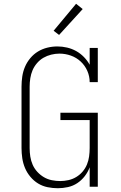

<svg xmlns="http://www.w3.org/2000/svg" viewBox="-20 -989 640 1017"><path d="M286 8Q259 8 232 2.5Q205 -3 182 -17Q159 -31 141 -52.5Q123 -74 112.5 -99Q102 -124 98 -151Q94 -178 94 -205V-530Q94 -557 98 -584Q102 -611 112.5 -635.5Q123 -660 140.5 -681Q158 -702 181 -716Q204 -730 230.5 -736.5Q257 -743 284 -743Q310 -743 335.5 -737Q361 -731 383.5 -718.5Q406 -706 424.5 -687Q443 -668 455 -646V-735H498V-554H455Q455 -585 442.5 -613.5Q430 -642 407.5 -663Q385 -684 355.5 -694.5Q326 -705 295 -705Q273 -705 251 -699.5Q229 -694 210 -683Q191 -672 176 -654.5Q161 -637 152.5 -617Q144 -597 140.5 -574.5Q137 -552 137 -530V-205Q137 -182 140.5 -159.5Q144 -137 153 -116.5Q162 -96 177.5 -79Q193 -62 212.5 -50.5Q232 -39 254.5 -34.5Q277 -30 299 -30Q321 -30 343 -35Q365 -40 384 -51.5Q403 -63 417.5 -80Q432 -97 440.5 -117.5Q449 -138 452 -160.5Q455 -183 455 -205V-353H300V-392H498V0H455V-103Q446 -78 429 -56Q412 -34 389.5 -19Q367 -4 340 2Q313 8 286 8ZM293 -804 264 -826 383 -969 418 -941Z"/></svg>

Font: Iosevka Etoile Extralight
Style: Regular
Weight: 200
Designer: Belleve Invis
Foundry: Belleve Invis
Version: Version 22.1.2; ttfautohint (v1.8.4)